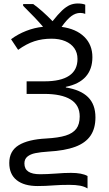

<svg xmlns="http://www.w3.org/2000/svg" viewBox="-20 -874 623 1102"><path d="M377.9 187Q327.1 187 290 189.9Q240.2 193.8 196.3 193.8Q118.2 193.8 75.7 159.9Q33.2 126 33.2 61.5Q33.2 -7.3 87.2 -40.5Q141.1 -73.7 245.1 -79.1Q315.4 -83 356.9 -95.9Q398.4 -108.9 418 -135Q437.5 -161.1 437.5 -205.6Q437.5 -271 385.3 -303Q333 -335 233.9 -335H132.8V-407.2H234.9Q329.1 -407.2 377 -439.5Q424.8 -471.7 424.8 -535.6Q424.8 -571.3 406.5 -597.4Q388.2 -623.5 354.5 -637.7Q320.8 -651.9 275.9 -651.9Q222.2 -651.9 177.2 -637.2Q132.3 -622.6 84 -587.9L43.5 -648.9Q82 -677.7 129.9 -696.5Q177.7 -715.3 227.1 -720.2Q187.5 -767.1 112.8 -840.8V-850.6H170.9Q221.2 -814.5 281.7 -752.4Q313 -792 336.4 -814Q359.9 -835.9 380.9 -845Q401.9 -854 426.3 -854Q452.6 -854 469.2 -847.2V-794.4Q456.1 -799.8 440.4 -799.8Q414.1 -799.8 389.4 -781.5Q364.7 -763.2 333.5 -719.7Q417 -708.5 463.6 -662.8Q510.3 -617.2 510.3 -545.9Q510.3 -477.1 472.2 -434.1Q434.1 -391.1 357.9 -375.5V-372.1Q442.9 -358.4 485.4 -316.4Q527.8 -274.4 527.8 -200.2Q527.8 -136.7 499.5 -95.2Q471.2 -53.7 411.9 -31.5Q352.5 -9.3 256.8 -3.9Q212.4 -1 183.3 4.9Q154.3 10.7 137.2 24.9Q120.1 39.1 120.1 64Q120.1 95.7 142.6 110.8Q165 126 210 126Q247.6 126 301.3 122.1Q346.7 118.2 387.2 118.2Q450.2 118.2 482.4 136.2V207.5Q463.9 196.3 439.2 191.7Q414.6 187 377.9 187Z"/></svg>

Font: Viking Open Sans
Style: Regular
Weight: 400
Foundry: Ascender Corporation
Version: Version 2.001